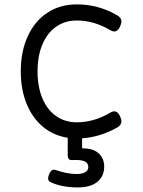

<svg xmlns="http://www.w3.org/2000/svg" viewBox="-20 -610 640 861"><path d="M492.2 -110.8Q507.8 -110.8 518.1 -89.4Q524.4 -75.2 524.4 -65.9Q524.4 -49.3 506.3 -38.6Q430.2 4.4 348.1 10.3V55.2Q397.5 54.7 422.4 77.6Q447.3 100.6 447.3 137.2Q447.3 179.7 417 205.1Q386.7 230.5 327.6 230.5Q294.4 230.5 263.2 224.6Q231.9 218.8 207 207Q195.8 202.1 195.8 189.9Q195.8 183.1 199.7 172.9Q208 150.9 222.2 150.9Q226.1 150.9 228.5 151.9Q249.5 159.7 274.7 165Q299.8 170.4 322.8 170.4Q347.7 170.4 361.8 162.4Q376 154.3 376 139.2Q376 123 362.8 115.2Q349.6 107.4 319.3 107.4L300.3 107.9Q293 107.9 288.3 102.8Q283.7 97.7 283.7 86.4V7.8Q220.2 -2 172.6 -41.5Q125 -81.1 99.1 -145Q73.2 -209 73.2 -290Q73.2 -379.4 104.5 -447.5Q135.7 -515.6 192.6 -553Q249.5 -590.3 324.2 -590.3Q373 -590.3 417.5 -578.4Q461.9 -566.4 506.3 -541Q524.4 -530.3 524.4 -513.7Q524.4 -504.4 518.1 -490.2Q507.8 -468.8 492.2 -468.8Q485.4 -468.8 475.6 -474.1Q401.9 -518.1 324.2 -518.1Q271.5 -518.1 231.7 -490.2Q191.9 -462.4 170.2 -410.9Q148.4 -359.4 148.4 -290Q148.4 -220.7 170.2 -168.9Q191.9 -117.2 231.7 -89.4Q271.5 -61.5 324.2 -61.5Q401.9 -61.5 475.6 -105.5Q485.4 -110.8 492.2 -110.8Z"/></svg>

Font: Courier Prime Code
Style: Regular
Weight: 400
Designer: Alan Dague-Greene
Foundry: Quote-Unquote Apps
Version: Version 3.0318